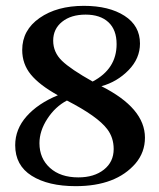

<svg xmlns="http://www.w3.org/2000/svg" viewBox="-20 -627 543 657"><path d="M239 10Q145 10 88.5 -25.5Q32 -61 32 -130Q32 -185 71 -229Q110 -273 178 -301Q115 -336 85.5 -372Q56 -408 56 -456Q56 -524 115.5 -565.5Q175 -607 267 -607Q353 -607 406 -573Q459 -539 459 -478Q459 -427 420 -387Q381 -347 327 -332Q476 -257 476 -156Q476 -106 444 -68Q377 10 239 10ZM248 -20Q302 -20 335.5 -46.5Q369 -73 369 -117Q369 -156 347 -185Q314 -229 209 -283Q169 -262 142 -220.5Q115 -179 115 -137Q115 -85 151 -52.5Q187 -20 248 -20ZM297 -348Q379 -391 379 -476Q379 -525 351 -551Q323 -577 273 -577Q223 -577 192.5 -552.5Q162 -528 162 -488Q162 -448 192 -419Q222 -390 297 -348Z"/></svg>

Font: UnnaMedium
Style: Regular
Weight: 500
Designer: Jorge de Buen Unna
Foundry: Omnibus-Type
Version: Version 2.008;hotconv 1.0.109;makeotfexe 2.5.65596